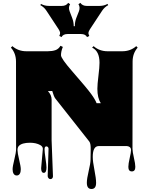

<svg xmlns="http://www.w3.org/2000/svg" viewBox="-20 -1002 1021 1317"><path d="M443.4 -768.6Q412.6 -768.6 401.9 -747.6L386.7 -755.4Q393.6 -769.5 392.1 -778.8Q390.6 -788.1 381.8 -801.8L298.3 -928.7Q282.2 -953.1 256.8 -966.8L261.2 -975.1Q285.6 -961.4 316.4 -961.4H403.8Q433.6 -961.4 447.8 -982.4L460.9 -973.1Q447.3 -952.1 457.5 -924.8L475.1 -878.9Q485.8 -850.6 485.8 -822.3H493.2Q493.2 -852.1 503.4 -878.9L521.5 -924.8Q531.7 -952.1 518.1 -973.1L531.2 -982.4Q545.4 -961.4 575.2 -961.4H662.6Q692.9 -961.4 717.3 -975.1L722.2 -966.8Q696.8 -953.1 680.7 -928.7L597.2 -801.8Q588.4 -788.1 586.9 -778.8Q585.4 -769.5 592.3 -755.4L577.1 -747.6Q566.4 -768.6 535.6 -768.6ZM262.2 151.4 273.9 19Q273.9 3.4 256.3 -6.8Q227.5 -22.9 186 -22.9Q130.4 -22.9 109.4 -1Q100.1 8.8 100.1 27.6Q100.1 46.4 111.3 93.3Q122.6 140.1 122.6 159.4Q122.6 178.7 115.5 190.2Q108.4 201.7 94.7 201.7Q81.1 201.7 73.7 190.2Q66.4 178.7 66.4 159.2Q66.4 139.6 78.4 91.8Q90.3 43.9 90.3 19.5L89.8 -579.1Q89.8 -636.7 54.7 -675.3L64.9 -685.5Q104.5 -650.4 161.1 -650.4H307.1Q338.4 -650.4 360.1 -658Q381.8 -665.5 395 -688L411.1 -680.2Q398.4 -649.9 398.4 -623Q398.4 -601.1 475.6 -512.7Q576.2 -397.5 605 -357.9Q633.8 -318.4 642.6 -293.9H671.9Q647.9 -329.1 647.9 -393.1Q647.9 -422.9 655.3 -482.2Q662.6 -541.5 662.6 -571.3Q662.6 -651.4 611.8 -675.3L622.1 -685.5Q661.6 -650.4 718.3 -650.4H818.4Q875 -650.4 914.6 -685.5L924.3 -675.3Q889.6 -636.2 889.6 -579.1L888.7 17.1Q888.7 38.1 898.4 79.8Q908.2 121.6 908.2 142.6Q908.2 173.8 884.3 173.8Q860.4 173.8 860.4 142.6Q860.4 122.1 869.6 82.3Q878.9 42.5 878.9 27.6Q878.9 12.7 869.1 6.3Q859.4 0 850.1 0H657.2Q616.2 0 616.2 74.7Q616.2 105.5 627.7 163.8Q639.2 222.2 639.2 252Q639.2 294.4 607.4 294.4Q575.7 294.4 575.7 251.5Q575.7 224.1 588.1 171.9Q600.6 119.6 601.1 93.3L602.1 28.3Q603.5 -17.1 592.8 -30.8L358.9 -327.1Q349.6 -339.4 338.4 -377.9L308.6 -377Q334 -350.6 334 -318.4V-39.6L343.3 207.5Q343.3 215.3 338.6 220.9Q334 226.6 325.9 226.6Q317.9 226.6 312.5 220Q307.1 213.4 307.1 205.1L313 17.6Q313 11.7 308.6 6.8Q304.2 2 298.3 2Q285.6 2 285.6 21.5Q285.6 41 292.2 85.4Q298.8 129.9 298.8 146.5Q298.8 183.6 280.5 183.6Q262.2 183.6 262.2 151.4Z"/></svg>

Font: Nosifer
Style: Regular
Weight: 400
Version: Version 001.002